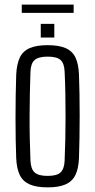

<svg xmlns="http://www.w3.org/2000/svg" viewBox="-20 -802 411 829"><path d="M185.5 7Q137.5 7 108.2 -5.8Q79 -18.5 65.5 -46.2Q52 -74 50 -118.5Q48.5 -152 47.8 -196.8Q47 -241.5 47 -291Q47 -340.5 47.8 -389.5Q48.5 -438.5 50 -480.5Q52.5 -526.5 65.8 -554Q79 -581.5 108.2 -594.2Q137.5 -607 185.5 -607Q234.5 -607 263.5 -594.2Q292.5 -581.5 305.8 -553.8Q319 -526 321 -480.5Q322.5 -443 323.2 -398Q324 -353 324 -304.8Q324 -256.5 323.2 -209.2Q322.5 -162 321 -118.5Q319 -74 305.5 -46.2Q292 -18.5 263 -5.8Q234 7 185.5 7ZM185.5 -42.5Q226.5 -42.5 242 -58Q257.5 -73.5 259 -107.5Q261 -153 262 -200.5Q263 -248 263 -296.8Q263 -345.5 262.2 -394.8Q261.5 -444 259 -493Q257.5 -529 241.2 -543.2Q225 -557.5 185.5 -557.5Q146 -557.5 129.2 -542.5Q112.5 -527.5 111.5 -491Q110 -448.5 109 -401.8Q108 -355 107.8 -305.8Q107.5 -256.5 108.5 -206.8Q109.5 -157 111.5 -109Q113 -72.5 129.5 -57.5Q146 -42.5 185.5 -42.5ZM156 -640V-699H214.5V-640ZM74 -782H298V-746.5H74Z"/></svg>

Font: Big Shoulders Text Thin Light
Style: Regular
Weight: 300
Version: Version 2.002